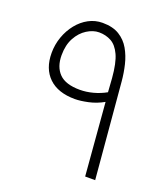

<svg xmlns="http://www.w3.org/2000/svg" viewBox="-114 -675 661 757"><g transform="rotate(20 216.5 -296.5)"><path d="M305 -304Q275 -287 242.5 -280Q210 -273 187 -273Q116 -273 77.5 -310Q39 -347 39 -413Q39 -448 50.5 -480.5Q62 -513 82.5 -538.5Q103 -564 130 -578.5Q157 -593 188 -593Q231 -593 258.5 -576Q286 -559 302 -531Q318 -503 326 -469.5Q334 -436 337 -402L372 0H330ZM297 -401Q292 -463 277 -495.5Q262 -528 239 -540.5Q216 -553 188 -553Q163 -553 137.5 -537Q112 -521 95.5 -491Q79 -461 79 -418Q79 -369 106 -341.5Q133 -314 193 -314Q220 -314 248 -321.5Q276 -329 301 -343Z"/></g></svg>

Font: Noto Sans Syriac Eastern ExtraLight
Style: Regular
Weight: 250
Designer: Patrick Giasson and the Monotype Design Team
Foundry: Monotype Imaging Inc.
Version: Version 3.001